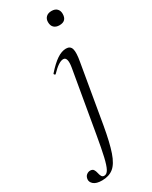

<svg xmlns="http://www.w3.org/2000/svg" viewBox="-309 -647 771 972"><g transform="rotate(-30 77.0 -161.0)"><path d="M-22.6 275Q-56.4 275 -71.6 261.6Q-86.8 248.2 -84.4 231.6Q-82.2 216.4 -72.3 208.8Q-62.4 201.2 -51.2 201.2Q-37.6 201.2 -31.9 209.9Q-26.2 218.6 -23.8 230.5Q-21.4 242.4 -16.7 251.1Q-12 259.8 -1.4 259.8Q13.4 259.8 23.9 240.6Q34.4 221.4 44.5 177.6Q54.6 133.8 67.2 60.6L129 -297Q138.8 -355.6 112.4 -355.6Q86.6 -355.6 43.2 -310Q40.2 -306 35.8 -310.5Q31.4 -315 35.2 -318.2Q69.6 -357.2 97.8 -376.1Q126 -395 151.6 -395Q176.4 -395 182.8 -373.3Q189.2 -351.6 179.6 -299.4L121.8 37.8Q105.8 129.4 87.9 181.3Q70 233.2 43.9 254.1Q17.8 275 -22.6 275ZM183.4 -513.4Q163 -513.4 151.5 -524.4Q140 -535.4 140 -556.2Q140 -574.6 151.5 -585.6Q163 -596.6 183.4 -596.6Q203.8 -596.6 214.7 -585.6Q225.6 -574.6 225.6 -556.2Q225.6 -513.4 183.4 -513.4Z"/></g></svg>

Font: Cormorant Light
Style: Italic
Weight: 300
Italic angle: -10°
Designer: Christian Thalmann (Catharsis Fonts)
Foundry: Catharsis Fonts
Version: Version 4.000